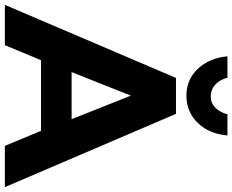

<svg xmlns="http://www.w3.org/2000/svg" viewBox="-110 -854 957 791"><g transform="rotate(90 368.5 -458.5)"><path d="M512 -149 574 0H744L442 -705H294L-7 0H159L221 -149ZM367 -519 464 -275H270ZM370 -848Q343 -848 322.5 -866Q302 -884 293 -917H205Q212 -842 256.5 -795Q301 -748 367 -748Q434 -748 479.5 -795Q525 -842 531 -917H444Q435 -884 415.5 -866Q396 -848 370 -848Z"/></g></svg>

Font: Geom
Style: Bold
Weight: 700
Version: Version 1.102